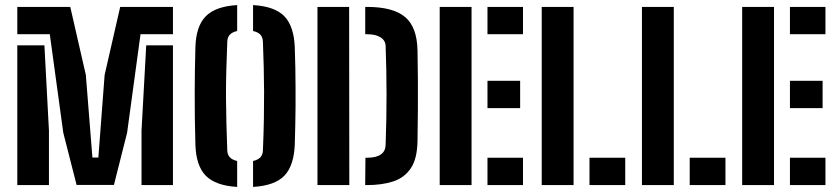

<svg xmlns="http://www.w3.org/2000/svg" viewBox="-20 -723 3270 750"><path d="M279.2 -0.5 227.2 -204.4 174.5 -589.3H47.6V-696H254.5L315.3 -430.3L341 -107.5H364.2L388.7 -430.3L449.5 -696H655.6V-589.3H528.9L476.5 -204.4L425 -0.5ZM47.6 0V-545.9H153.5L171.2 -212.9V0ZM532.8 0V-212.9L551.2 -545.9H655.6V0Z M906.4 7.2Q821.6 2.1 783.5 -36.9Q745.5 -76 743.3 -158.7Q741.7 -211.6 741.1 -261.9Q740.6 -312.2 740.6 -359.8Q740.6 -407.3 741.4 -452Q742.2 -496.8 743.3 -538.1Q745.5 -620.4 783.5 -659.2Q821.6 -698.1 906.4 -703.2V-601.9Q887.5 -597.6 878 -587.7Q868.6 -577.7 867.9 -561.3Q865.1 -495.9 863.8 -441.9Q862.6 -387.9 862.8 -339.3Q863.1 -290.6 864.4 -241.2Q865.8 -191.8 867.8 -135.2Q868.3 -118.9 877.8 -108.7Q887.2 -98.5 906.4 -94.1ZM968.5 7.2V-94.1Q987.6 -98.4 997.1 -108.5Q1006.5 -118.7 1007 -135.2Q1009.9 -203.9 1010.8 -259.7Q1011.8 -315.4 1011.6 -364.4Q1011.4 -413.5 1010.2 -460.9Q1008.9 -508.3 1007 -559.9Q1006.5 -577 997.3 -587.3Q988 -597.6 968.5 -601.9V-703.2Q1053.9 -698.1 1091.2 -659.1Q1128.5 -620 1131.5 -537.3Q1133 -495.3 1133.7 -456Q1134.4 -416.8 1134.5 -379.7Q1134.7 -342.5 1134.5 -306.3Q1134.2 -270.1 1133.4 -233.7Q1132.5 -197.3 1131.5 -159.6Q1128.5 -76.5 1091.3 -37.2Q1054 2.1 968.5 7.2Z M1413.7 -589.3H1406.7V-696H1413.7Q1515.4 -696 1562.3 -656.6Q1609.2 -617.3 1610.9 -525.3Q1612.1 -471.3 1612.4 -414.1Q1612.7 -356.9 1612.4 -296.5Q1612.1 -236 1610.9 -171.8Q1609.7 -102.9 1584.8 -65.8Q1559.9 -28.7 1516 -14.3Q1472.2 0 1413.6 0H1406.5L1407.5 -106.8H1413.6Q1450 -106.8 1467.9 -119.8Q1485.9 -132.7 1486.4 -157.5Q1488.2 -210.1 1489.1 -259.1Q1490 -308 1489.9 -355.1Q1489.8 -402.1 1489 -448.7Q1488.1 -495.2 1486.4 -542.8Q1485.9 -564.9 1466.5 -577.1Q1447.2 -589.3 1413.7 -589.3ZM1220.1 0V-696H1343.8L1344.5 0Z M1697.6 0V-696H1822V0ZM1884.2 0V-106.8H2022.9V0ZM1884.2 -300.6V-407.3H2011.8V-300.6ZM1884.2 -589.3V-696H2022.9V-589.3Z M2096.1 0V-696H2220.5V0ZM2282.7 0V-106.8H2422.3V0Z M2487.6 0V-696H2612V0ZM2674.2 0V-106.8H2813.8V0Z M2879.1 0V-696H3003.5V0ZM3065.7 0V-106.8H3204.4V0ZM3065.7 -300.6V-407.3H3193.3V-300.6ZM3065.7 -589.3V-696H3204.4V-589.3Z"/></svg>

Font: Big Shoulders Stencil Text SC Thin
Style: Regular
Weight: 100
Designer: Patric King
Foundry: XO Type Co
Version: Version 2.001